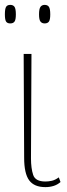

<svg xmlns="http://www.w3.org/2000/svg" viewBox="-40 -757 275 787"><path d="M146 10Q100 10 79.5 -18Q59 -46 59 -110L57 -536H89L87 -108Q87 -67 96 -40Q105 -13 146 -13Q159 -13 172.5 -16Q186 -19 201 -30L208 -11Q196 0 180 5Q164 10 146 10ZM143 -661Q132 -661 126 -668.5Q120 -676 120 -698Q120 -721 126 -729Q132 -737 143 -737Q155 -737 160.5 -729Q166 -721 166 -698Q166 -676 160.5 -668.5Q155 -661 143 -661ZM2 -661Q-10 -661 -15 -668.5Q-20 -676 -20 -698Q-20 -721 -15 -729Q-10 -737 2 -737Q14 -737 19.5 -729Q25 -721 25 -698Q25 -676 19.5 -668.5Q14 -661 2 -661Z"/></svg>

Font: Noto Serif Condensed Thin
Style: Regular
Weight: 100
Width: 3
Designer: Monotype Design Team
Foundry: Monotype Imaging Inc.
Version: Version 2.013; ttfautohint (v1.8.4.7-5d5b)